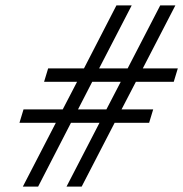

<svg xmlns="http://www.w3.org/2000/svg" viewBox="-20 -690 678 710"><path d="M531.5 -236H404L282 0H226L348 -236H242.5L121 0H64.5L186.5 -236H52L67 -285.5H212L265 -387.5H143L158 -437H290.5L410.5 -670H467L346.5 -437H452L572.5 -670H628.5L508 -437H637.5L622.5 -387.5H482.5L429.5 -285.5H546.5ZM268.5 -285.5H373.5L426.5 -387.5H321Z"/></svg>

Font: Newsreader Text
Style: Bold Italic
Weight: 700
Italic angle: -17°
Designer: Hugues Gentile
Foundry: Production Type
Version: Version 1.001